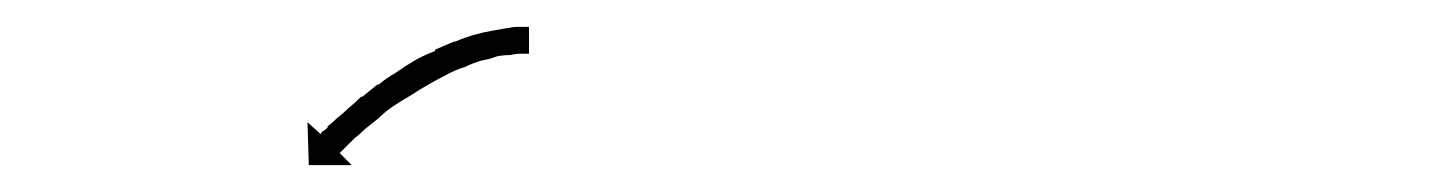

<svg xmlns="http://www.w3.org/2000/svg" viewBox="-20 -563 1079 143"><path d="M372 -523Q372 -523 372 -523Q372 -523 372 -523Q372 -523 372 -523Q372 -523 372 -523Q370 -523 367 -523Q367 -523 367.5 -523Q368 -523 368 -523Q368 -523 368 -523Q368 -523 368 -523Q364 -523 360 -522Q360 -522 360 -522Q360 -522 360 -522Q360 -522 360 -522Q360 -522 360 -522Q355 -522 350 -521Q350 -521 350 -521Q350 -521 350 -521Q350 -521 350 -521Q350 -521 350 -521Q345 -519 339 -518Q339 -518 339 -518Q339 -518 339 -518Q339 -518 339 -518Q339 -518 339 -518Q332 -516 326 -513Q326 -513 326 -513Q326 -513 326 -513Q326 -513 326 -513Q326 -513 326 -513Q319 -511 312 -507Q312 -507 312 -507Q312 -507 312 -507Q312 -507 312 -507Q312 -507 312 -507Q306 -504 299 -500Q299 -500 299 -500Q299 -500 299 -500Q299 -500 299 -500Q299 -500 299 -500Q292 -496 286 -492Q286 -492 286 -492Q286 -492 286 -492Q286 -492 286 -492Q286 -492 286 -492Q279 -488 273 -484Q273 -484 273 -484Q273 -484 273 -484Q273 -484 273 -484Q273 -484 273 -484Q267 -480 262 -475Q262 -475 262 -475Q262 -475 262 -475Q262 -475 262 -475Q262 -475 262 -475Q257 -471 252 -467Q252 -467 252 -467Q252 -467 252 -467Q252 -467 252 -467Q252 -467 252 -467Q248 -463 244 -460Q244 -460 244 -460Q244 -460 244 -460Q244 -460 244 -460Q244 -460 244 -460Q241 -457 238 -454Q238 -454 238 -454Q238 -454 238 -454Q238 -454 238 -454Q238 -454 238 -454Q236 -452 234 -450Q234 -450 233 -449L242 -440H210L209 -472L219 -463Q219 -464 220 -465Q222 -466 224 -468Q224 -468 224 -468Q224 -468 224 -468Q224 -469 224 -469Q224 -469 224 -469Q227 -471 231 -475Q231 -475 231 -475Q231 -475 231 -475Q231 -475 231 -475Q231 -475 231 -475Q235 -478 239 -482Q239 -482 239 -482Q239 -482 239 -482Q239 -482 239 -482Q239 -482 239 -482Q244 -486 249 -491Q249 -491 249 -491Q249 -491 249 -491Q249 -491 249.5 -491Q250 -491 250 -491Q255 -495 261 -500Q261 -500 261 -500Q261 -500 261 -500Q261 -500 261.5 -500Q262 -500 262 -500Q268 -505 275 -509Q275 -509 275 -509Q275 -509 275 -509Q275 -509 275 -509Q275 -509 275 -509Q282 -514 289 -518Q289 -518 289 -518Q289 -518 289 -518Q289 -518 289 -518Q289 -518 289 -518Q296 -522 304 -525Q304 -525 304 -525Q304 -525 304 -525Q304 -525 304 -525.5Q304 -526 304 -526Q311 -529 318 -532Q318 -532 318.5 -532Q319 -532 319 -532Q319 -532 319 -532Q319 -532 319 -532Q326 -535 333 -537Q333 -537 333 -537Q333 -537 333 -537Q333 -537 333 -537Q333 -537 333 -537Q340 -539 346 -540Q346 -540 346 -540Q346 -540 346 -540Q346 -540 346 -540Q346 -540 346 -540Q352 -541 357 -542Q357 -542 357 -542Q357 -542 357 -542Q357 -542 357.5 -542Q358 -542 358 -542Q362 -543 366 -543Q366 -543 366 -543Q366 -543 366 -543Q366 -543 366 -543Q366 -543 366 -543Q370 -543 372 -543Q372 -543 372 -543Q372 -543 372 -543Q372 -543 372 -543Q372 -543 372 -543Q373 -543 374 -543V-523Q373 -523 372 -523Z"/></svg>

Font: FRB American Cursive Just Arrows
Style: Italic
Weight: 400
Italic angle: -25°
Version: Version 2.0;Modular Font Editor K font №1